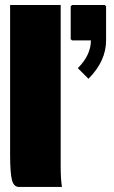

<svg xmlns="http://www.w3.org/2000/svg" viewBox="-20 -740 450 760"><path d="M265.1 -580.1 259.8 -585V-714.8L265.1 -720.2H395L399.9 -714.8V-580.1Q399.9 -498 330.1 -428.2L288.1 -470.2Q339.8 -522 339.8 -580.1ZM20 -720.2H220.2V-80.1Q220.2 -33.2 225.1 0H55.2Q34.2 0 27.1 -28.1Q20 -56.2 20 -129.9Z"/></svg>

Font: Mikodacs
Style: Regular
Weight: 400
Designer: gluk (gluksza@wp.pl)
Foundry: gluk (gluksza@wp.pl)
Version: Version 0.28